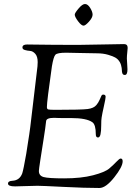

<svg xmlns="http://www.w3.org/2000/svg" viewBox="-20 -930 671 958"><path d="M353 -857Q353 -865 372 -887.5Q391 -910 404 -910Q418 -910 430 -890.5Q442 -871 442 -857Q442 -842 424 -822Q406 -802 397 -802Q386 -802 369.5 -824Q353 -846 353 -857ZM20 -14Q20 -27 42 -28Q78 -30 91 -65Q97 -83 111 -163Q111 -166 119 -215Q127 -264 131 -296L167 -599Q168 -608 168 -620Q168 -648 156 -661.5Q144 -675 130 -676Q116 -677 104 -680.5Q92 -684 92 -693Q92 -708 115 -708Q124 -708 156.5 -707.5Q189 -707 245.5 -706.5Q302 -706 368 -706Q389 -706 487 -708Q585 -710 599 -710Q617 -710 617 -691Q617 -686 615 -668.5Q613 -651 613 -638Q613 -631 614.5 -613Q616 -595 616 -584Q616 -556 603 -556Q594 -556 591 -563Q588 -570 588 -580Q588 -590 584 -605Q580 -620 569 -632Q565 -637 555 -643Q545 -649 520 -656.5Q495 -664 464 -664Q426 -664 383 -665.5Q340 -667 310 -667Q266 -667 256.5 -657Q247 -647 239 -599Q214 -424 214 -396Q214 -386 220.5 -384Q227 -382 257 -382Q387 -382 417.5 -386Q448 -390 461 -406Q471 -418 477 -432Q483 -446 486 -452Q489 -458 495 -458Q507 -458 507 -447Q507 -438 498.5 -400.5Q490 -363 487 -343Q485 -332 485 -304Q485 -276 481.5 -260Q478 -244 469 -244Q458 -244 458 -260Q458 -308 441 -320Q412 -341 334 -341Q304 -341 285.5 -341Q267 -341 262.5 -341.5Q258 -342 255 -342Q252 -342 249 -342Q211 -342 210 -325Q207 -295 197.5 -235.5Q188 -176 181 -130Q174 -84 174 -77Q174 -53 198 -46.5Q222 -40 300 -40Q385 -40 444.5 -55.5Q504 -71 525.5 -89.5Q547 -108 561.5 -123.5Q576 -139 582 -139Q592 -139 592 -125Q592 -98 550 -45Q508 8 476 8Q404 8 296.5 2.5Q189 -3 167 -3Q139 -3 109 -1.5Q79 0 55 0Q20 0 20 -14Z"/></svg>

Font: OFL Sorts Mill Goudy TT
Style: Italic
Weight: 500
Italic angle: -6°
Version: Version 003.000